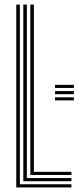

<svg xmlns="http://www.w3.org/2000/svg" viewBox="-20 -820 354 840"><path d="M51.2 0V-800H66.8V-13.8H292.5V0ZM82 -27.2V-800H97.5V-41H292.5V-27.2ZM112.8 -54.5V-800H128.2V-68.2H292.5V-54.5ZM220.8 -394.2H303.2V-380.8H220.8ZM220.8 -421.5H303.2V-408H220.8ZM220.8 -448.8H303.2V-435.2H220.8Z"/></svg>

Font: Big Shoulders Inline Display Thin Medium
Style: Regular
Weight: 500
Version: Version 2.002